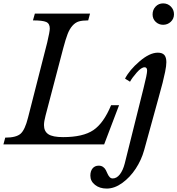

<svg xmlns="http://www.w3.org/2000/svg" viewBox="-45 -850 1044 1130"><path d="M-24.9 0 -14.2 -40Q50.3 -40 76.2 -63Q102.1 -85.9 120.1 -158.2L232.9 -600.1Q248 -664.1 248 -682.1Q248 -711.4 226.8 -720.7Q205.6 -730 148.9 -730L160.2 -770H484.9L474.1 -730Q439.9 -730 419.2 -723.9Q398.4 -717.8 381.3 -698.5Q364.3 -679.2 352.8 -649.4Q341.3 -619.6 327.1 -565.9L223.1 -169.9Q213.9 -135.3 213.9 -113.8Q213.9 -77.1 239.5 -60.1Q265.1 -43 326.2 -43Q443.8 -43 504.6 -84.2Q565.4 -125.5 608.9 -231H655.8L567.9 0ZM915 -704.1Q889.6 -704.1 871.3 -721.4Q853 -738.8 853 -765.1Q853 -792.5 870.8 -811.3Q888.7 -830.1 915 -830.1Q942.4 -830.1 960.7 -811.3Q979 -792.5 979 -766.1Q979 -739.7 960.2 -721.9Q941.4 -704.1 915 -704.1ZM689 112.8 799.8 -331.1Q820.8 -413.6 820.8 -434.1Q820.8 -454.1 806.2 -454.1Q787.1 -454.1 760 -423.3Q732.9 -392.6 720.2 -369.1L690.9 -387.2Q716.8 -438 776.4 -489Q835.9 -540 883.8 -540Q910.2 -540 922.1 -526.4Q934.1 -512.7 934.1 -483.9Q934.1 -462.9 926.8 -427Q919.4 -391.1 911.9 -362.1Q904.3 -333 886.2 -267.1L803.2 34.2Q787.1 91.8 753.7 142.8Q720.2 193.8 674.6 226.8Q628.9 259.8 583 259.8Q541.5 259.8 514.2 238Q486.8 216.3 486.8 184.1Q486.8 156.7 500 140.9Q513.2 125 536.1 125Q551.3 125 562 132.8Q572.8 140.6 578.1 151.6Q583.5 162.6 588.4 173.6Q593.3 184.6 600.6 192.4Q607.9 200.2 618.2 200.2Q641.6 200.2 660.2 176.5Q678.7 152.8 689 112.8Z"/></svg>

Font: Libre Baskerville
Style: Italic
Weight: 400
Designer: Pablo Impallari, Rodrigo Fuenzalida
Foundry: Pablo Impallari, Rodrigo Fuenzalida
Version: Version 1.000